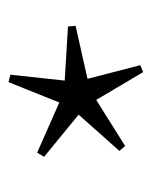

<svg xmlns="http://www.w3.org/2000/svg" viewBox="26 -782 350 442"><g transform="rotate(-90 201.0 -561.0)"><path d="M272 -413 256 -406.5 192 -514.5 86 -448 74.5 -461 158 -555 61 -634.5 70.5 -650.5 186 -599.5 233 -716.5 250 -712 236.5 -587 361 -579.5 362.5 -562 240.5 -534.5Z"/></g></svg>

Font: Newsreader 60pt Medium
Style: Regular
Weight: 500
Designer: Hugues Gentile
Foundry: Production Type
Version: Version 1.003